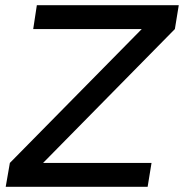

<svg xmlns="http://www.w3.org/2000/svg" viewBox="-20 -720 709 740"><path d="M18 -92 549 -631 654 -608 146 -92ZM2 0 18 -92H564L549 0ZM108 -608 122 -700H669L654 -608Z"/></svg>

Font: Figtree Light Medium
Style: Italic
Weight: 500
Italic angle: -9.5°
Version: Version 2.000